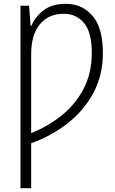

<svg xmlns="http://www.w3.org/2000/svg" viewBox="-20 -745 603 1004"><path d="M87 239V-715H132L140 -610H144Q163 -656 207 -690.5Q251 -725 324 -725Q410 -725 464 -662Q518 -599 518 -468Q518 -352 468.5 -259.5Q419 -167 334 -100.5Q249 -34 143 4V239ZM143 -49Q227 -82 299.5 -139Q372 -196 416 -278.5Q460 -361 460 -469Q460 -576 419.5 -624.5Q379 -673 313 -673Q234 -673 188.5 -618Q143 -563 143 -461Z"/></svg>

Font: Noto Sans Mono SemiCondensed Light
Style: Regular
Weight: 300
Width: 4
Designer: Monotype Design Team
Foundry: Monotype Imaging Inc.
Version: Version 2.014; ttfautohint (v1.8.4.7-5d5b)